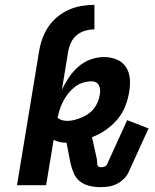

<svg xmlns="http://www.w3.org/2000/svg" viewBox="-20 -763 640 791"><path d="M141 -551Q145 -577 154 -602.5Q163 -628 178.5 -651.5Q194 -675 216.5 -693.5Q239 -712 264 -723Q289 -734 316 -738.5Q343 -743 369 -743V-642Q350 -642 331 -636.5Q312 -631 296.5 -618.5Q281 -606 272.5 -587.5Q264 -569 261 -551ZM394 8Q371 8 349.5 3Q328 -2 311 -14.5Q294 -27 285 -47Q276 -67 271 -88L254 -175Q239 -175 225.5 -178Q212 -181 201 -187L170 0H50L141 -551H261L235 -393Q247 -419 263.5 -443.5Q280 -468 302.5 -488Q325 -508 353 -518Q381 -528 408 -528Q436 -528 460.5 -518Q485 -508 499 -486.5Q513 -465 515 -437.5Q517 -410 512 -383Q507 -353 495.5 -324Q484 -295 463 -270.5Q442 -246 415.5 -227.5Q389 -209 359 -198L379 -108Q380 -102 380 -96.5Q380 -91 380.5 -86Q381 -81 385 -77.5Q389 -74 395 -74Q402 -74 410 -76.5Q418 -79 421 -86L504 -268L592 -234L509 -52Q502 -37 488.5 -24.5Q475 -12 459.5 -4.5Q444 3 427 5.5Q410 8 394 8ZM258 -265Q272 -265 287 -269Q302 -273 316.5 -279Q331 -285 344.5 -294.5Q358 -304 367.5 -316.5Q377 -329 383 -343.5Q389 -358 391 -373Q393 -383 392.5 -392.5Q392 -402 388 -410.5Q384 -419 376 -423.5Q368 -428 358 -428Q340 -428 322 -422.5Q304 -417 289 -405.5Q274 -394 262 -379Q250 -364 241 -347Q232 -330 226.5 -313Q221 -296 217 -278Q225 -271 235.5 -268Q246 -265 258 -265Z"/></svg>

Font: Iosevka HT Extended
Style: Bold Italic
Weight: 700
Width: 7
Italic angle: -9°
Monospace: yes
Designer: Belleve Invis
Foundry: Belleve Invis
Version: Version 32.3.0; ttfautohint (v1.8.4)